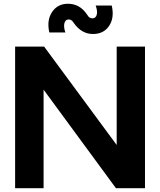

<svg xmlns="http://www.w3.org/2000/svg" viewBox="-20 -997 848 1017"><path d="M326.2 -825.2H241.2Q226.6 -890.6 256.1 -933.8Q285.6 -977.1 339.8 -977.1Q403.3 -977.1 441.9 -918.9Q451.7 -899.9 469.2 -899.9Q487.3 -899.9 492.4 -918.7Q497.6 -937.5 486.8 -967.8H571.8Q586.9 -903.3 558.1 -860.1Q529.3 -816.9 472.2 -816.9Q412.1 -816.9 371.1 -875Q359.9 -894 344.2 -894Q326.7 -894 321.3 -874.8Q315.9 -855.5 326.2 -825.2ZM598.1 -750H748V0H594.2L210.9 -522V0H60.1V-750H213.9L598.1 -229Z"/></svg>

Font: Orkney
Style: Bold
Weight: 700
Designer: Samuel Oakes and Alfredo Marco Pradil
Foundry: Alfredo Marco Pradil
Version: 1.0